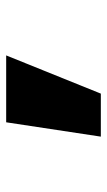

<svg xmlns="http://www.w3.org/2000/svg" viewBox="119 -1064 350 628"><g transform="rotate(-90 294.0 -750.0)"><path d="M161.1 -595.2 208 -904.8H426.8L301.8 -595.2Z"/></g></svg>

Font: Candal
Style: Regular
Weight: 400
Designer: vernon adams
Foundry: vernon adams
Version: Version 1.000